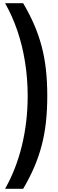

<svg xmlns="http://www.w3.org/2000/svg" viewBox="-20 -982 361 1205"><path d="M276.7 -380Q276.7 -291.7 268.2 -214.7Q259.7 -137.7 241.2 -67.7Q222.7 2.3 194 68.8Q165.3 135.3 125.3 203H11.7Q80.7 82.3 117.2 -67Q153.7 -216.3 153.7 -380Q153.7 -488.7 137.3 -591.8Q121 -695 89.2 -788.8Q57.3 -882.7 11.7 -962H125.3Q165.3 -894.3 194 -828Q222.7 -761.7 241.2 -692Q259.7 -622.3 268.2 -545.5Q276.7 -468.7 276.7 -380Z"/></svg>

Font: Matangi Light
Style: Regular
Weight: 300
Designer: Prashant Pant
Foundry: The Graphic Ant
Version: Version 3.002